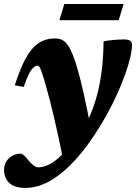

<svg xmlns="http://www.w3.org/2000/svg" viewBox="-63 -668 668 942"><path d="M53.5 -241.5 9.5 -249.5Q30 -313 50.8 -357.2Q71.5 -401.5 95 -428.5Q118.5 -455.5 146.2 -467.5Q174 -479.5 207 -479.5Q227.5 -479.5 242.5 -471.8Q257.5 -464 270 -446Q282.5 -428 295 -397Q307.5 -366 321 -317Q334.5 -268 350 -198.5Q365.5 -129 383 -36L253 144.5Q238.5 73 226 14.8Q213.5 -43.5 202.5 -90.2Q191.5 -137 181.5 -175.8Q171.5 -214.5 162 -247.5Q149.5 -292 142.2 -312.8Q135 -333.5 130.5 -339.8Q126 -346 121 -346Q112 -346 101.2 -336.8Q90.5 -327.5 78.8 -304.8Q67 -282 53.5 -241.5ZM299.5 9.5 315 16Q348.5 -34.5 372.8 -88Q397 -141.5 412.8 -200.2Q428.5 -259 436.5 -324.5Q444.5 -390 445 -465Q460 -468.5 488.8 -471.5Q517.5 -474.5 546.5 -474.5Q567 -474.5 575.8 -467.8Q584.5 -461 584.5 -447.5Q584.5 -423 576 -386.2Q567.5 -349.5 551.5 -304.2Q535.5 -259 512.5 -208.2Q489.5 -157.5 460.8 -105Q432 -52.5 398 -2Q339 86 281.2 142.8Q223.5 199.5 169 226.8Q114.5 254 63 254Q7.5 254 -17.8 229.2Q-43 204.5 -43 166Q-43 132 -19.5 109Q4 86 39 86Q45 86 54 93.8Q63 101.5 75.5 117.5Q88 133.5 101.2 143.2Q114.5 153 124.5 153Q151 153 181 137.5Q211 122 241.5 90.2Q272 58.5 299.5 9.5ZM228.5 -569 252.5 -648.5H543.5L519.5 -569Z"/></svg>

Font: Newsreader ExtraBold
Style: Italic
Weight: 800
Italic angle: -17°
Designer: Hugues Gentile
Foundry: Production Type
Version: Version 1.003